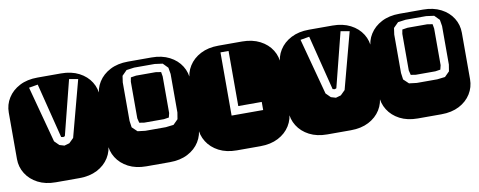

<svg xmlns="http://www.w3.org/2000/svg" viewBox="-61 -938 3014 1208"><g transform="rotate(-10 1445.5 -334.5)"><path d="M213.9 0Q147.9 0 99.6 -25.1Q51.3 -50.3 24.7 -92.8Q-2 -135.3 -2 -186V-482.9Q-2 -534.2 24.7 -576.4Q51.3 -618.7 99.6 -643.8Q147.9 -668.9 213.9 -668.9H364.3Q430.2 -668.9 478.8 -643.8Q527.3 -618.7 553.7 -576.4Q580.1 -534.2 580.1 -482.9V-186Q580.1 -135.3 553.7 -92.8Q527.3 -50.3 478.8 -25.1Q430.2 0 364.3 0ZM307.1 -217.8 339.8 -227.1 369.1 -255.9 464.8 -615.2 408.2 -625 319.8 -275.9 309.1 -272 295.9 -274.9 208 -625 150.9 -615.2 247.1 -255.9 275.9 -227.1Z M792 0Q726.1 0 677.7 -25.1Q629.4 -50.3 602.8 -92.8Q576.2 -135.3 576.2 -186V-482.9Q576.2 -534.2 602.8 -576.4Q629.4 -618.7 677.7 -643.8Q726.1 -668.9 792 -668.9H942.4Q1008.3 -668.9 1056.9 -643.8Q1105.5 -618.7 1131.8 -576.4Q1158.2 -534.2 1158.2 -482.9V-186Q1158.2 -135.3 1131.8 -92.8Q1105.5 -50.3 1056.9 -25.1Q1008.3 0 942.4 0ZM824.2 -221.2H955.1L1005.4 -227.1L1036.1 -257.8L1043 -299.8V-545.9L1036.1 -586.9L1005.4 -618.2L955.1 -625H824.2L774.4 -618.2L743.2 -586.9L737.3 -545.9V-299.8L743.2 -257.8L775.4 -227.1ZM827.1 -272.9 795.4 -277.8 788.1 -307.1V-541L793 -567.9L827.1 -573.2H952.1L986.3 -567.9L991.2 -539.1V-305.2L984.4 -277.8L952.1 -272.9Z M1370.1 0Q1304.2 0 1255.9 -25.1Q1207.5 -50.3 1180.9 -92.8Q1154.3 -135.3 1154.3 -186V-482.9Q1154.3 -534.2 1180.9 -576.4Q1207.5 -618.7 1255.9 -643.8Q1304.2 -668.9 1370.1 -668.9H1520.5Q1586.4 -668.9 1635 -643.8Q1683.6 -618.7 1710 -576.4Q1736.3 -534.2 1736.3 -482.9V-186Q1736.3 -135.3 1710 -92.8Q1683.6 -50.3 1635 -25.1Q1586.4 0 1520.5 0ZM1375.5 -221.2H1577.1V-272.9H1427.2V-625H1375.5Z M1948.2 0Q1882.3 0 1834 -25.1Q1785.6 -50.3 1759 -92.8Q1732.4 -135.3 1732.4 -186V-482.9Q1732.4 -534.2 1759 -576.4Q1785.6 -618.7 1834 -643.8Q1882.3 -668.9 1948.2 -668.9H2098.6Q2164.6 -668.9 2213.1 -643.8Q2261.7 -618.7 2288.1 -576.4Q2314.5 -534.2 2314.5 -482.9V-186Q2314.5 -135.3 2288.1 -92.8Q2261.7 -50.3 2213.1 -25.1Q2164.6 0 2098.6 0ZM2041.5 -217.8 2074.2 -227.1 2103.5 -255.9 2199.2 -615.2 2142.6 -625 2054.2 -275.9 2043.5 -272 2030.3 -274.9 1942.4 -625 1885.3 -615.2 1981.4 -255.9 2010.3 -227.1Z M2526.4 0Q2460.4 0 2412.1 -25.1Q2363.8 -50.3 2337.2 -92.8Q2310.5 -135.3 2310.5 -186V-482.9Q2310.5 -534.2 2337.2 -576.4Q2363.8 -618.7 2412.1 -643.8Q2460.4 -668.9 2526.4 -668.9H2676.8Q2742.7 -668.9 2791.3 -643.8Q2839.8 -618.7 2866.2 -576.4Q2892.6 -534.2 2892.6 -482.9V-186Q2892.6 -135.3 2866.2 -92.8Q2839.8 -50.3 2791.3 -25.1Q2742.7 0 2676.8 0ZM2558.6 -221.2H2689.5L2739.7 -227.1L2770.5 -257.8L2777.3 -299.8V-545.9L2770.5 -586.9L2739.7 -618.2L2689.5 -625H2558.6L2508.8 -618.2L2477.5 -586.9L2471.7 -545.9V-299.8L2477.5 -257.8L2509.8 -227.1ZM2561.5 -272.9 2529.8 -277.8 2522.5 -307.1V-541L2527.3 -567.9L2561.5 -573.2H2686.5L2720.7 -567.9L2725.6 -539.1V-305.2L2718.8 -277.8L2686.5 -272.9Z"/></g></svg>

Font: Monofett
Style: Regular
Weight: 400
Designer: Vernon Adams
Foundry: Vernon Adams
Version: Version 1.100; ttfautohint (v1.8.4.7-5d5b);gftools[0.9.28]